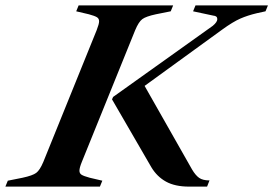

<svg xmlns="http://www.w3.org/2000/svg" viewBox="-80 -693 1015 713"><path d="M-51 -22 4 -33Q41 -41 54.5 -51Q68 -61 81 -92L279 -581Q288 -604 288 -614Q288 -624 280 -629Q272 -634 250 -640L203 -651L212 -673H563L554 -651L499 -640Q462 -632 448.5 -622Q435 -612 422 -581L224 -92Q215 -70 215 -59Q215 -49 223 -44Q231 -39 253 -33L300 -22L291 0H-60ZM482 -72 336 -324 340 -333 710 -597Q727 -611 727 -622Q727 -634 712 -635L637 -651L646 -673H915L906 -651L874 -644Q840 -636 812.5 -624Q785 -612 745 -583L457 -374L633 -64Q646 -42 659.5 -32.5Q673 -23 698 -23L689 0H622Q570 0 536.5 -18.5Q503 -37 482 -72Z"/></svg>

Font: Ibarra Real Nova
Style: Bold Italic
Weight: 700
Italic angle: -22°
Designer: Jose Maria Ribagorda & Octavio Pardo
Foundry: Octavio Pardo
Version: Version 1.014